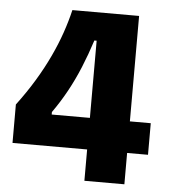

<svg xmlns="http://www.w3.org/2000/svg" viewBox="-49 -706 664 751"><g transform="rotate(5 282.5 -330.5)"><path d="M17 -123V-274Q56 -326 86.5 -376.5Q117 -427 140 -476Q163 -525 179 -571.5Q195 -618 205 -661H467V0H310V-550H301Q283 -494 262 -443Q241 -392 215.5 -345.5Q190 -299 160 -257V-247H549V-123Z"/></g></svg>

Font: Bricolage Grotesque SemiCondensed ExtraBold
Style: Regular
Weight: 800
Width: 4
Designer: Mathieu Triay
Foundry: Atelier Triay
Version: Version 1.001;gftools[0.9.33.dev8+g029e19f]